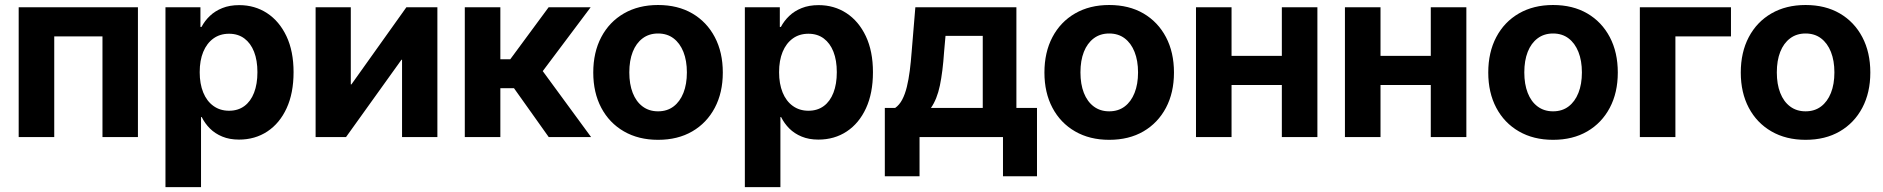

<svg xmlns="http://www.w3.org/2000/svg" viewBox="-20 -559 7681 783"><path d="M542.5 -529.3V0H397.9V-410.6H201.2V0H56.2V-529.3Z M654.8 204.1V-529.3H797.4V-449.2H801.8Q814.9 -474.1 835.9 -494.1Q856.9 -514.2 886.7 -526.1Q916.5 -538.1 955.6 -538.1Q1019 -538.1 1069.1 -505.4Q1119.1 -472.7 1148.2 -411.4Q1177.2 -350.1 1177.2 -264.6Q1177.2 -179.2 1148.9 -117.7Q1120.6 -56.2 1070.3 -22.9Q1020 10.3 954.6 10.3Q916 10.3 886.5 -2Q856.9 -14.2 836.2 -34.9Q815.4 -55.7 802.7 -81.5H799.8V204.1ZM914.1 -107.4Q950.7 -107.4 976.6 -126.5Q1002.4 -145.5 1016.1 -180.9Q1029.8 -216.3 1029.8 -264.6Q1029.8 -313 1016.1 -347.9Q1002.4 -382.8 976.6 -402.1Q950.7 -421.4 914.1 -421.4Q877 -421.4 850.1 -401.9Q823.2 -382.3 808.8 -347.4Q794.4 -312.5 794.4 -264.6Q794.4 -217.3 808.8 -181.9Q823.2 -146.5 850.3 -127Q877.4 -107.4 914.1 -107.4Z M1763.7 0H1619.6V-315.4H1617.2L1391.1 0H1267.1V-529.3H1410.6V-214.8H1413.1L1637.2 -529.3H1763.7Z M1875.5 0V-529.3H2020.5V-317.4H2061L2217.3 -529.3H2388.7L2193.4 -269L2390.6 0H2217.8L2076.2 -199.2H2020.5V0Z M2663.6 11.2Q2584 11.2 2524.4 -23.2Q2464.8 -57.6 2432.1 -119.4Q2399.4 -181.2 2399.4 -263.2Q2399.4 -345.7 2432.1 -407.7Q2464.8 -469.7 2524.4 -504.2Q2584 -538.6 2663.6 -538.6Q2744.1 -538.6 2803.2 -504.2Q2862.3 -469.7 2895 -407.7Q2927.7 -345.7 2927.7 -263.2Q2927.7 -181.2 2895 -119.4Q2862.3 -57.6 2803.2 -23.2Q2744.1 11.2 2663.6 11.2ZM2663.6 -105Q2700.7 -105 2726.8 -124.8Q2752.9 -144.5 2767.1 -180.2Q2781.2 -215.8 2781.2 -263.7Q2781.2 -311.5 2767.1 -347.2Q2752.9 -382.8 2726.8 -402.6Q2700.7 -422.4 2663.6 -422.4Q2627 -422.4 2600.6 -402.6Q2574.2 -382.8 2560.3 -347.4Q2546.4 -312 2546.4 -263.7Q2546.4 -215.8 2560.3 -180.2Q2574.2 -144.5 2600.6 -124.8Q2627 -105 2663.6 -105Z M3017.6 204.1V-529.3H3160.2V-449.2H3164.6Q3177.7 -474.1 3198.7 -494.1Q3219.7 -514.2 3249.5 -526.1Q3279.3 -538.1 3318.4 -538.1Q3381.8 -538.1 3431.9 -505.4Q3481.9 -472.7 3511 -411.4Q3540 -350.1 3540 -264.6Q3540 -179.2 3511.7 -117.7Q3483.4 -56.2 3433.1 -22.9Q3382.8 10.3 3317.4 10.3Q3278.8 10.3 3249.3 -2Q3219.7 -14.2 3199 -34.9Q3178.2 -55.7 3165.5 -81.5H3162.6V204.1ZM3276.9 -107.4Q3313.5 -107.4 3339.4 -126.5Q3365.2 -145.5 3378.9 -180.9Q3392.6 -216.3 3392.6 -264.6Q3392.6 -313 3378.9 -347.9Q3365.2 -382.8 3339.4 -402.1Q3313.5 -421.4 3276.9 -421.4Q3239.7 -421.4 3212.9 -401.9Q3186 -382.3 3171.6 -347.4Q3157.2 -312.5 3157.2 -264.6Q3157.2 -217.3 3171.6 -181.9Q3186 -146.5 3213.1 -127Q3240.2 -107.4 3276.9 -107.4Z M3588.4 159.7V-118.7H3630.4Q3647.9 -130.9 3659.4 -152.8Q3670.9 -174.8 3678.2 -204.6Q3685.5 -234.4 3690.2 -270.8Q3694.8 -307.1 3697.8 -347.2L3712.9 -529.3H4125V-118.7H4209V159.7H4070.3V0H3730V159.7ZM3776.4 -118.7H3987.8V-412.6H3835.9L3830.1 -347.2Q3824.7 -266.6 3813 -210.4Q3801.3 -154.3 3776.4 -118.7Z M4503.4 11.2Q4423.8 11.2 4364.3 -23.2Q4304.7 -57.6 4272 -119.4Q4239.3 -181.2 4239.3 -263.2Q4239.3 -345.7 4272 -407.7Q4304.7 -469.7 4364.3 -504.2Q4423.8 -538.6 4503.4 -538.6Q4584 -538.6 4643.1 -504.2Q4702.1 -469.7 4734.9 -407.7Q4767.6 -345.7 4767.6 -263.2Q4767.6 -181.2 4734.9 -119.4Q4702.1 -57.6 4643.1 -23.2Q4584 11.2 4503.4 11.2ZM4503.4 -105Q4540.5 -105 4566.7 -124.8Q4592.8 -144.5 4606.9 -180.2Q4621.1 -215.8 4621.1 -263.7Q4621.1 -311.5 4606.9 -347.2Q4592.8 -382.8 4566.7 -402.6Q4540.5 -422.4 4503.4 -422.4Q4466.8 -422.4 4440.4 -402.6Q4414.1 -382.8 4400.1 -347.4Q4386.2 -312 4386.2 -263.7Q4386.2 -215.8 4400.1 -180.2Q4414.1 -144.5 4440.4 -124.8Q4466.8 -105 4503.4 -105Z M5247.6 -331.1V-212.4H4961.9V-331.1ZM5002.4 -529.3V0H4857.4V-529.3ZM5352.5 -529.3V0H5207.5V-529.3Z M5855 -331.1V-212.4H5569.3V-331.1ZM5609.9 -529.3V0H5464.8V-529.3ZM5960 -529.3V0H5814.9V-529.3Z M6313.5 11.2Q6233.9 11.2 6174.3 -23.2Q6114.7 -57.6 6082 -119.4Q6049.3 -181.2 6049.3 -263.2Q6049.3 -345.7 6082 -407.7Q6114.7 -469.7 6174.3 -504.2Q6233.9 -538.6 6313.5 -538.6Q6394 -538.6 6453.1 -504.2Q6512.2 -469.7 6544.9 -407.7Q6577.6 -345.7 6577.6 -263.2Q6577.6 -181.2 6544.9 -119.4Q6512.2 -57.6 6453.1 -23.2Q6394 11.2 6313.5 11.2ZM6313.5 -105Q6350.6 -105 6376.7 -124.8Q6402.8 -144.5 6417 -180.2Q6431.2 -215.8 6431.2 -263.7Q6431.2 -311.5 6417 -347.2Q6402.8 -382.8 6376.7 -402.6Q6350.6 -422.4 6313.5 -422.4Q6276.9 -422.4 6250.5 -402.6Q6224.1 -382.8 6210.2 -347.4Q6196.3 -312 6196.3 -263.7Q6196.3 -215.8 6210.2 -180.2Q6224.1 -144.5 6250.5 -124.8Q6276.9 -105 6313.5 -105Z M7039.1 -529.3V-410.6H6812.5V0H6667.5V-529.3Z M7343.3 11.2Q7263.7 11.2 7204.1 -23.2Q7144.5 -57.6 7111.8 -119.4Q7079.1 -181.2 7079.1 -263.2Q7079.1 -345.7 7111.8 -407.7Q7144.5 -469.7 7204.1 -504.2Q7263.7 -538.6 7343.3 -538.6Q7423.8 -538.6 7482.9 -504.2Q7542 -469.7 7574.7 -407.7Q7607.4 -345.7 7607.4 -263.2Q7607.4 -181.2 7574.7 -119.4Q7542 -57.6 7482.9 -23.2Q7423.8 11.2 7343.3 11.2ZM7343.3 -105Q7380.4 -105 7406.5 -124.8Q7432.6 -144.5 7446.8 -180.2Q7460.9 -215.8 7460.9 -263.7Q7460.9 -311.5 7446.8 -347.2Q7432.6 -382.8 7406.5 -402.6Q7380.4 -422.4 7343.3 -422.4Q7306.6 -422.4 7280.3 -402.6Q7253.9 -382.8 7240 -347.4Q7226.1 -312 7226.1 -263.7Q7226.1 -215.8 7240 -180.2Q7253.9 -144.5 7280.3 -124.8Q7306.6 -105 7343.3 -105Z"/></svg>

Font: Inter 24pt
Style: Bold
Weight: 700
Designer: Rasmus Andersson
Foundry: rsms
Version: Version 4.001;git-66647c0bb